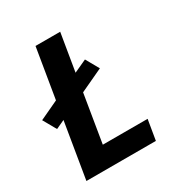

<svg xmlns="http://www.w3.org/2000/svg" viewBox="-171 -863 942 991"><g transform="rotate(-30 300.0 -367.5)"><path d="M59 0 114 -332 62 -308 18 -386 131 -439 180 -735H327L290 -512L366 -547L410 -469L273 -405L226 -120H493L473 0Z"/></g></svg>

Font: Iosevka Aile Heavy
Style: Italic
Weight: 900
Italic angle: -9°
Designer: Belleve Invis
Foundry: Belleve Invis
Version: Version 31.1.0; ttfautohint (v1.8.4)